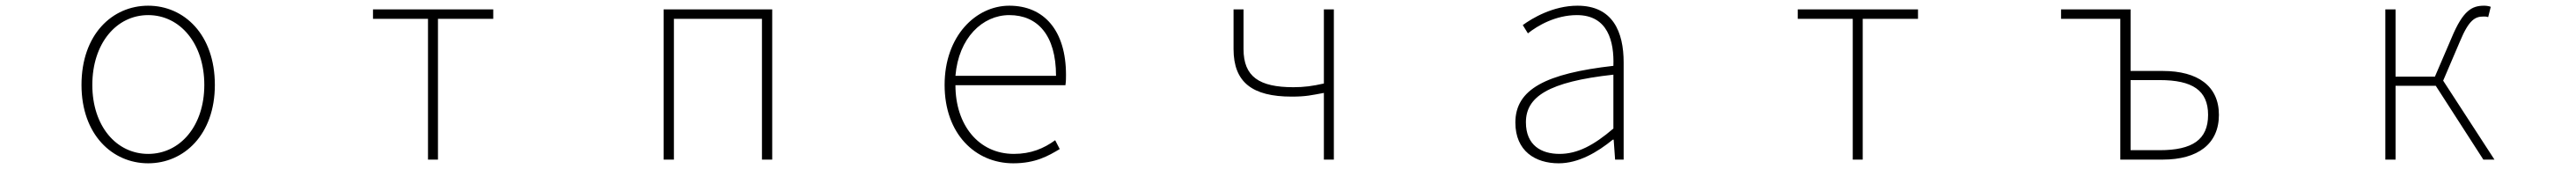

<svg xmlns="http://www.w3.org/2000/svg" viewBox="-20 -560 9040 593"><path d="M500 13C626 13 734 -88 734 -262C734 -439 626 -540 500 -540C374 -540 266 -439 266 -262C266 -88 374 13 500 13ZM500 -20C388 -20 304 -118 304 -262C304 -407 388 -507 500 -507C612 -507 697 -407 697 -262C697 -118 612 -20 500 -20Z M1482 0H1517V-494H1711V-527H1289V-494H1482Z M2309 0H2345V-494H2654V0H2690V-527H2309Z M3536 13C3614 13 3659 -13 3699 -37L3683 -68C3643 -39 3598 -20 3538 -20C3414 -20 3333 -122 3333 -261H3719C3721 -275 3721 -286 3721 -297C3721 -453 3644 -540 3522 -540C3405 -540 3295 -434 3295 -262C3295 -90 3403 13 3536 13ZM3333 -294C3344 -427 3428 -507 3522 -507C3621 -507 3686 -437 3686 -294Z M4626 0H4661V-527H4626V-267C4586 -258 4557 -254 4519 -254C4399 -254 4344 -291 4344 -388V-527H4309V-388C4309 -271 4375 -221 4513 -221C4564 -221 4582 -226 4626 -234Z M5450 13C5520 13 5586 -26 5640 -70H5643L5648 0H5678V-341C5678 -448 5640 -540 5516 -540C5430 -540 5357 -496 5324 -472L5342 -443C5376 -470 5439 -507 5514 -507C5623 -507 5645 -414 5642 -329C5405 -302 5298 -247 5298 -130C5298 -30 5368 13 5450 13ZM5453 -20C5389 -20 5335 -50 5335 -131C5335 -220 5413 -273 5642 -298V-109C5573 -50 5516 -20 5453 -20Z M6482 0H6517V-494H6711V-527H6289V-494H6482Z M7421 0H7570C7693 0 7767 -55 7767 -157C7767 -258 7693 -311 7570 -311H7457V-527H7213V-494H7421ZM7457 -33V-279H7559C7674 -279 7729 -243 7729 -157C7729 -70 7674 -33 7559 -33Z M8351 0H8387V-259H8528L8695 0H8734L8554 -277L8613 -415C8645 -492 8667 -502 8696 -502C8704 -502 8706 -502 8712 -500L8721 -536C8717 -538 8707 -540 8698 -540C8656 -540 8624 -525 8583 -426L8525 -291H8387V-527H8351Z"/></svg>

Font: Harano Aji Gothic ExtraLight
Style: Regular
Weight: 250
Foundry: Masamichi Hosoda
Version: HaranoAjiGothic-ExtraLight version 20230610;ttx 4.39.4